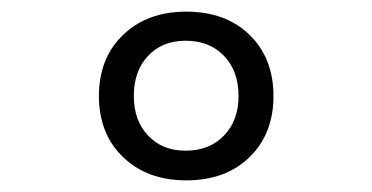

<svg xmlns="http://www.w3.org/2000/svg" viewBox="-20 -760 640 330"><path d="M300 -450Q233 -450 191.5 -490Q150 -530 150 -595Q150 -660 191.5 -700Q233 -740 300 -740Q368 -740 409 -700Q450 -660 450 -595Q450 -530 409 -490Q368 -450 300 -450ZM299 -501Q340 -501 365 -527Q390 -553 390 -595Q390 -638 365 -664Q340 -690 299 -690Q259 -690 234.5 -664Q210 -638 210 -595Q210 -553 234.5 -527Q259 -501 299 -501Z"/></svg>

Font: Liga JetBrainsMono Nerd Font
Style: Regular
Weight: 400
Designer: Philipp Nurullin, Konstantin Bulenkov
Foundry: JetBrains
Version: Version 2.225; ttfautohint (v1.8.3)